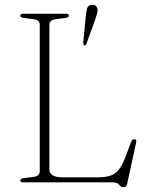

<svg xmlns="http://www.w3.org/2000/svg" viewBox="-20 -757 623 797"><path d="M251.5 -682.5 209.5 -677Q185 -674 185 -654V-54.5Q185 -21 239.5 -21H389Q435.5 -21 458.8 -38.5Q482 -56 500 -103.5L524.5 -168.5Q528.5 -179 537 -179Q548.5 -179 545 -165L507.5 7.5Q504.5 20 494.5 20Q482 20 474.5 10Q467 0 449.5 0H76.5Q64 0 64 -8Q64 -15.5 78.5 -17.5L120.5 -23Q145 -26 145 -46V-654Q145 -674 120.5 -677L78.5 -682.5Q64 -684.5 64 -692Q64 -700 76.5 -700H253.5Q266 -700 266 -692Q266 -684.5 251.5 -682.5ZM335.5 -685Q338 -708.5 341.2 -721.2Q344.5 -734 358 -736.5Q379 -740 384 -721.5Q386.5 -713.5 383.5 -702.8Q380.5 -692 376.5 -679.5L338.5 -574.5Q336 -567.5 330 -569Q325.5 -570 325.5 -579.5Z"/></svg>

Font: Fraunces 9pt S000 Thin
Style: Regular
Weight: 100
Version: Version 1.000; ttfautohint (v1.8.3)